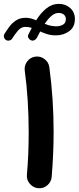

<svg xmlns="http://www.w3.org/2000/svg" viewBox="-57 -920 411 1004"><path d="M251.5 -899.7Q214.5 -899.7 185.4 -876Q156.2 -852.4 133.4 -815.9Q110.6 -779.4 91.7 -740.2Q86.5 -730.2 92.1 -721Q97.7 -711.8 106.1 -709Q116.1 -705.8 124 -710.4Q132 -715 135.9 -722.7Q152.6 -755.6 170.4 -785.3Q188.2 -814.9 208.2 -833.6Q228.1 -852.3 250 -852.3Q266 -852.3 276.7 -843.7Q287.4 -835.1 287.4 -820.2Q287.4 -799.3 272.1 -790.9Q256.8 -782.5 238.9 -782.5Q214.2 -782.5 192.9 -789.7Q171.5 -796.9 151.7 -805.8Q133.5 -814 115.1 -820.4Q96.6 -826.9 76.2 -826.9Q47.9 -826.9 27.3 -813.5Q6.7 -800.2 -7.8 -780.8Q-22.2 -761.4 -33.3 -743.4Q-38.2 -734.5 -36.1 -725.4Q-33.9 -716.3 -26.2 -711.2Q-17.3 -705.6 -7.6 -708.3Q2.1 -710.9 6.8 -718.5Q19.8 -739.5 36.6 -759.5Q53.3 -779.5 76.2 -779.5Q93.8 -779.5 110.2 -773.7Q126.7 -767.9 143.4 -759.8Q162.8 -750.5 185.2 -742.8Q207.6 -735.1 235.6 -735.1Q275 -735.1 304.9 -756.9Q334.7 -778.7 334.7 -820.9Q334.7 -855.7 310.3 -877.7Q285.9 -899.7 251.5 -899.7ZM72.4 -550.9Q82.8 -474.5 87.9 -393.5Q93 -312.5 93 -228.5Q93 -172.4 90.8 -116.6Q88.6 -60.8 83.7 -5.7Q81.4 20.8 99.1 41.3Q116.7 61.9 143.2 64.2Q170 66.5 190.5 48.9Q210.9 31.2 213.3 4.8Q218.5 -58.3 220.9 -116.6Q223.4 -174.8 223.4 -231.1Q223.4 -315.9 217.8 -400.8Q212.2 -485.7 201 -568.2Q197.6 -594.7 176.1 -611Q154.5 -627.3 128.1 -623.9Q101.6 -620.5 85.3 -598.9Q69 -577.4 72.4 -550.9Z"/></svg>

Font: Mikhak VF
Style: Regular
Weight: 100
Designer: Amin Abedi
Version: Version 3.001